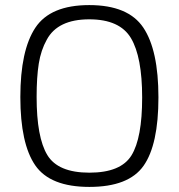

<svg xmlns="http://www.w3.org/2000/svg" viewBox="-20 -725 702 755"><path d="M331 -649Q207 -649 164 -569Q141 -528 132.5 -475Q124 -422 124 -344Q124 -185 166 -115.5Q208 -46 331.5 -46Q455 -46 497 -114Q539 -182 539 -341.5Q539 -501 495 -575Q451 -649 331 -649ZM603 -342Q603 -156 544.5 -73Q486 10 331.5 10Q177 10 118.5 -75Q60 -160 60 -343.5Q60 -527 119 -616Q178 -705 331 -705Q484 -705 543.5 -616.5Q603 -528 603 -342Z"/></svg>

Font: Titillium Web Light
Style: Regular
Weight: 300
Version: Version 1.002;PS 57.000;hotconv 1.0.70;makeotf.lib2.5.55311